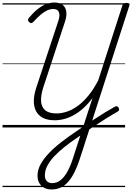

<svg xmlns="http://www.w3.org/2000/svg" viewBox="-20 -1006 1043 1515"><path d="M387 489Q354 489 329 476Q304 463 290 438Q276 413 276 380Q276 335 300.5 290Q325 245 368 200.5Q411 156 467.5 112.5Q524 69 587 27Q650 -17 706.5 -54Q763 -91 809 -119Q855 -147 886 -164Q895 -169 902.5 -167.5Q910 -166 916 -156Q922 -145 919.5 -137.5Q917 -130 906 -124Q865 -101 814 -69Q763 -37 705 1.5Q647 40 587 82Q532 119 486 156Q440 193 406 229.5Q372 266 353 303Q334 340 334 378Q334 406 349 422.5Q364 439 392 439Q427 439 456.5 416.5Q486 394 510 351.5Q534 309 553 251L710 -233Q676 -187 639 -153.5Q602 -120 563.5 -98.5Q525 -77 487 -67Q449 -57 412 -57Q355 -57 318.5 -76Q282 -95 264 -130Q246 -165 247 -212Q248 -259 266 -314L440 -840Q455 -885 445 -910Q435 -935 400 -935Q376 -935 351.5 -923.5Q327 -912 301 -890Q275 -868 245 -835Q236 -825 227.5 -824Q219 -823 210 -832Q200 -841 200.5 -848.5Q201 -856 209 -866Q242 -906 275 -932.5Q308 -959 341.5 -972.5Q375 -986 409 -986Q471 -986 493.5 -944.5Q516 -903 491 -830L322 -318Q302 -256 304 -209.5Q306 -163 335.5 -137Q365 -111 425 -111Q468 -111 512 -126.5Q556 -142 599 -174.5Q642 -207 681.5 -256.5Q721 -306 755 -372L946 -964Q949 -974 957 -978.5Q965 -983 978 -983Q993 -983 999 -978.5Q1005 -974 1001 -963L609 250Q591 305 569.5 349Q548 393 521.5 424.5Q495 456 462 472.5Q429 489 387 489ZM0 460H967V470H0ZM0 -20H967V0H0ZM0 -505H967V-500H0ZM0 -980H967V-970H0Z"/></svg>

Font: Playwrite NO Guides
Style: Regular
Weight: 400
Designer: Veronika Burian, José Scaglione
Foundry: TypeTogether
Version: Version 1.003